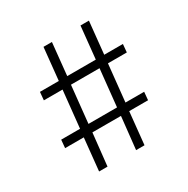

<svg xmlns="http://www.w3.org/2000/svg" viewBox="-148 -775 890 908"><g transform="rotate(-30 297.0 -321.0)"><path d="M59 -220H162L183 -422H81L85 -466H188L206 -642H252L234 -466H390L408 -642H454L436 -466H538L534 -422H431L410 -220H512L508 -176H405L387 0H341L360 -176H204L185 0H139L157 -176H55ZM208 -220H364L385 -422H229Z"/></g></svg>

Font: Murecho Light
Style: Regular
Weight: 300
Designer: Neil Summerour
Foundry: Positype
Version: Version 1.010; ttfautohint (v1.8.3)